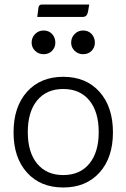

<svg xmlns="http://www.w3.org/2000/svg" viewBox="-20 -895 560 850"><path d="M260 -65Q159 -65 99.5 -131Q40 -197 40 -309Q40 -422 99.5 -488.5Q159 -555 260 -555Q361 -555 420.5 -488.5Q480 -422 480 -309Q480 -197 420.5 -131Q361 -65 260 -65ZM260 -120Q334 -120 375.5 -170.5Q417 -221 417 -310Q417 -400 375.5 -450.5Q334 -501 260 -501Q186 -501 144.5 -450.5Q103 -400 103 -310Q103 -221 144.5 -170.5Q186 -120 260 -120ZM173 -655Q151 -655 135.5 -670Q120 -685 120 -706Q120 -729 135.5 -744.5Q151 -760 173 -760Q196 -760 210.5 -744.5Q225 -729 225 -706Q225 -685 210.5 -670Q196 -655 173 -655ZM348 -655Q326 -655 310.5 -670Q295 -685 295 -706Q295 -729 310.5 -744.5Q326 -760 348 -760Q371 -760 385.5 -744.5Q400 -729 400 -706Q400 -685 385.5 -670Q371 -655 348 -655ZM150 -860Q152 -875 165 -875H375L370 -845Q368 -833 362.5 -826.5Q357 -820 345 -820H145Z"/></svg>

Font: Gowun Dodum
Style: Regular
Weight: 400
Designer: Yanghee Ryu
Foundry: Yanghee Ryu
Version: Version 2.000